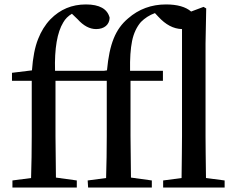

<svg xmlns="http://www.w3.org/2000/svg" viewBox="-20 -845 1060 865"><path d="M326 0V-32L232 -45C231 -128 230 -190 230 -232V-481H461V-232C461 -169 460 -106 458 -43L375 -32L377 0H664V-32L570 -45C569 -128 568 -190 568 -232V-481H714V-526H566C565 -581 568 -626 575 -660C582 -695 596 -724 615 -746C632 -763 653 -777 678 -786L693 -770C726 -734 761 -715 800 -714V-232C800 -189 799 -126 798 -43L715 -32V0H992V-32L908 -43C907 -126 906 -189 906 -232V-649L909 -807L897 -814L841 -793C817 -814 779 -825 728 -825C662 -825 605 -804 557 -762C500 -714 473 -647 462 -528L448 -526H228C225 -627 238 -700 265 -744C274 -760 287 -773 304 -783L330 -758C356 -729 384 -714 413 -714C450 -714 473 -734 474 -765C464 -805 428 -825 367 -825C304 -825 251 -803 207 -758C183 -733 165 -703 152 -670C137 -633 128 -585 124 -528L34 -517V-481H123V-232C123 -169 122 -106 120 -43L36 -32V0Z"/></svg>

Font: AllPunType SemiBold
Style: Regular
Weight: 600
Version: 1.0